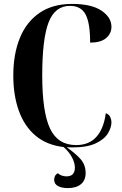

<svg xmlns="http://www.w3.org/2000/svg" viewBox="-20 -744 626 982"><path d="M349 10Q334 10 321 9Q363 38 390.5 68Q418 98 418 141Q418 178 394 198Q370 218 327 218Q296 218 276.5 207.5Q257 197 257 175Q257 166 261 157Q265 148 276 142Q294 158 320 158Q363 158 363 113Q363 89 348 60.5Q333 32 305 8Q219 -2 162 -50Q105 -98 76.5 -177Q48 -256 48 -358Q48 -467 81.5 -549.5Q115 -632 182 -678Q249 -724 349 -724Q448 -724 499 -689.5Q550 -655 550 -607Q550 -572 522.5 -549Q495 -526 441 -526Q441 -627 417.5 -670.5Q394 -714 338 -714Q261 -714 228.5 -629.5Q196 -545 196 -358Q196 -171 236 -86.5Q276 -2 369 -2Q436 -2 473.5 -44.5Q511 -87 521 -165Q538 -159 544 -145Q550 -131 550 -119Q550 -92 532 -62Q514 -32 470 -11Q426 10 349 10Z"/></svg>

Font: Noto Serif Display Condensed
Style: Bold
Weight: 700
Width: 3
Designer: Monotype Design Team
Foundry: Monotype Imaging Inc.
Version: Version 2.009